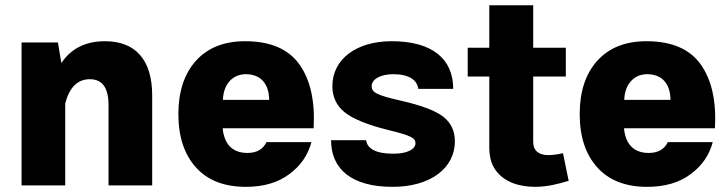

<svg xmlns="http://www.w3.org/2000/svg" viewBox="-20 -705 2769 730"><path d="M228 -312C243.7 -371.1 273.4 -403.8 321.8 -403.8C369.1 -403.8 392.6 -371.1 392.6 -305.7V0H558.6V-342.8C558.6 -476.1 496.1 -548.3 379.4 -548.3C305.2 -548.3 250 -520.5 213.4 -465.3L200.2 -543.5H62V0H228Z M1172.4 -217.3C1178.2 -320.3 1160.2 -401.4 1118.2 -460.4C1076.2 -519 1007.3 -548.3 912.1 -548.3C832 -548.3 769.5 -523.4 725.1 -474.1C680.7 -424.8 658.2 -356.9 658.2 -271.5C658.2 -185.1 680.7 -117.7 725.1 -68.4C769.5 -19 833 5.4 914.6 5.4C981.9 5.4 1037.1 -10.7 1080.1 -43C1123 -74.7 1150.9 -115.2 1164.1 -164.6H993.2C980 -137.2 956.1 -123.5 920.4 -123.5C862.3 -123.5 832 -158.7 826.7 -217.3ZM827.6 -325.2C829.1 -383.3 863.3 -422.9 914.6 -422.9C973.1 -422.9 1002.9 -384.3 1003.4 -325.2Z M1469.2 -548.3C1333.5 -548.3 1243.7 -479 1243.7 -377.4C1243.7 -335.9 1259.8 -302.2 1291.5 -277.3C1323.2 -252.4 1377 -230.5 1453.6 -211.4C1544.9 -189 1559.6 -180.2 1559.6 -160.2C1559.6 -137.2 1527.8 -120.6 1475.6 -120.6C1408.7 -120.6 1376 -140.1 1372.1 -171.9H1238.8C1238.8 -62 1316.9 5.4 1472.7 5.4C1616.2 5.4 1709.5 -65.4 1709.5 -167.5C1709.5 -207.5 1694.3 -239.3 1664.1 -262.2C1633.3 -285.2 1580.6 -304.7 1505.9 -321.8C1411.1 -343.3 1393.1 -353.5 1393.1 -377.9C1393.1 -403.3 1425.8 -422.9 1475.1 -422.9C1535.2 -422.9 1565.9 -400.9 1570.3 -367.2H1703.1C1703.1 -480 1625 -548.3 1469.2 -548.3Z M2120.6 -122.6C2104.5 -118.7 2081.5 -115.2 2064.5 -115.2C2029.8 -115.2 2007.3 -131.3 2007.3 -165V-414.1H2131.3V-523.4H2007.3V-685.1H1840.3V-523.4H1758.3V-414.1H1840.3V-145.5C1840.3 -109.4 1848.1 -80.1 1864.3 -58.1C1896 -13.7 1952.1 5.4 2014.6 5.4C2059.1 5.4 2103.5 -5.4 2142.1 -17.6Z M2698.2 -217.3C2704.1 -320.3 2686 -401.4 2644 -460.4C2602.1 -519 2533.2 -548.3 2438 -548.3C2357.9 -548.3 2295.4 -523.4 2251 -474.1C2206.5 -424.8 2184.1 -356.9 2184.1 -271.5C2184.1 -185.1 2206.5 -117.7 2251 -68.4C2295.4 -19 2358.9 5.4 2440.4 5.4C2507.8 5.4 2563 -10.7 2606 -43C2648.9 -74.7 2676.8 -115.2 2689.9 -164.6H2519C2505.9 -137.2 2481.9 -123.5 2446.3 -123.5C2388.2 -123.5 2357.9 -158.7 2352.5 -217.3ZM2353.5 -325.2C2355 -383.3 2389.2 -422.9 2440.4 -422.9C2499 -422.9 2528.8 -384.3 2529.3 -325.2Z"/></svg>

Font: Estedad ExtraBold
Style: Regular
Weight: 800
Designer: Amin Abedi
Version: Version 7.3